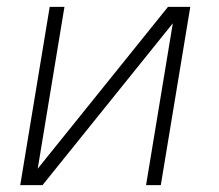

<svg xmlns="http://www.w3.org/2000/svg" viewBox="-20 -540 640 560"><path d="M39 0 125 -520H168L90 -48L470 -520H535L449 0H406L484 -472L104 0Z"/></svg>

Font: Iosevka Aile XLt Obl
Style: Regular
Weight: 200
Italic angle: -9°
Designer: Belleve Invis
Foundry: Belleve Invis
Version: Version 31.1.0; ttfautohint (v1.8.4)